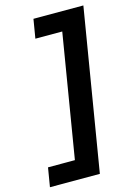

<svg xmlns="http://www.w3.org/2000/svg" viewBox="-141 -896 782 1111"><g transform="rotate(-15 250.0 -340.0)"><path d="M15 143 34 29H195L317 -709H156L175 -823H474L314 143Z"/></g></svg>

Font: Iosevka SS18 Heavy
Style: Italic
Weight: 900
Italic angle: -9°
Monospace: yes
Designer: Belleve Invis
Foundry: Belleve Invis
Version: Version 25.1.1; ttfautohint (v1.8.4)